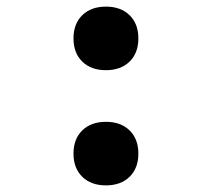

<svg xmlns="http://www.w3.org/2000/svg" viewBox="-20 -550 640 580"><path d="M300 -338Q255 -338 228.5 -364Q202 -390 202 -434Q202 -478 228.5 -504Q255 -530 300 -530Q345 -530 371.5 -504Q398 -478 398 -434Q398 -390 371.5 -364Q345 -338 300 -338ZM300 10Q255 10 228.5 -16Q202 -42 202 -86Q202 -130 228.5 -156Q255 -182 300 -182Q345 -182 371.5 -156Q398 -130 398 -86Q398 -42 371.5 -16Q345 10 300 10Z"/></svg>

Font: M PLUS Code Latin Expanded SemiBold
Style: Regular
Weight: 600
Width: 7
Designer: Coji Morishita
Foundry: UNDERFOREST DESIGN
Version: Version 1.002; ttfautohint (v1.8.3)